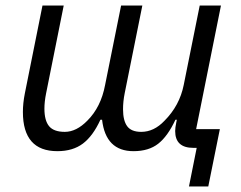

<svg xmlns="http://www.w3.org/2000/svg" viewBox="-20 -536 874 696"><path d="M665 140 693 0H681Q615 0 615 -61Q615 -73 619 -92L621 -102H616Q588 -42 553.5 -15Q519 12 464 12Q363 12 350 -102H344Q317 -43 280.5 -15.5Q244 12 188 12Q63 12 63 -130Q63 -162 70 -197L134 -516H211L147 -197Q141 -167 141 -142Q141 -99 158 -78.5Q175 -58 215 -58Q257 -58 297 -99Q346 -148 361 -228L419 -516H496L432 -198Q426 -168 426 -140Q426 -99 441 -78.5Q456 -58 492 -58Q538 -58 576 -98Q631 -153 646 -228L704 -516H781L691 -68H777L735 140Z"/></svg>

Font: Aneliza
Style: Italic
Weight: 400
Italic angle: -11.31°
Designer: Mike Abbink, Paul van der Laan, Pieter van Rosmalen
Foundry: Bold Monday
Version: Version 3.0